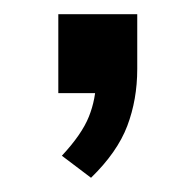

<svg xmlns="http://www.w3.org/2000/svg" viewBox="-20 -131 275 270"><path d="M108 119 67 88Q95 58 105 33Q115 8 115 -19L141 0H62V-111H173V-34Q173 9 159 46Q145 83 108 119Z"/></svg>

Font: Muli Medium
Style: Regular
Weight: 500
Designer: Vernon Adams
Foundry: Vernon Adams
Version: Version 2.100; ttfautohint (v1.8.1.43-b0c9)